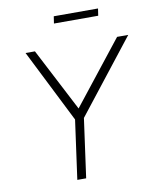

<svg xmlns="http://www.w3.org/2000/svg" viewBox="-98 -993 866 1068"><g transform="rotate(-10 335.0 -459.5)"><path d="M251 0 297 -333 90 -745H143L327 -390L607 -745H670L347 -333L301 0ZM274 -879 280 -919H530L524 -879Z"/></g></svg>

Font: Plus Jakarta Sans ExtraLight
Style: Italic
Weight: 200
Italic angle: -8°
Designer: Gumpita Rahayu
Foundry: Tokotype
Version: Version 2.071; ttfautohint (v1.8.4.7-5d5b);gftools[0.9.29]